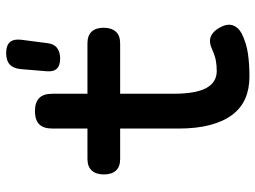

<svg xmlns="http://www.w3.org/2000/svg" viewBox="-126 -716 851 640"><g transform="rotate(-90 300.0 -395.5)"><path d="M476 -530Q502 -530 515 -516Q528 -502 528 -476Q528 -450 515 -435.5Q502 -421 476 -421H308V-244Q308 -169 327 -134Q346 -99 384 -99Q402 -99 418.5 -102Q435 -105 455 -114Q480 -126 498 -119Q516 -112 528 -90Q542 -66 536.5 -47Q531 -28 509 -16Q477 0 441.5 5Q406 10 365 10Q324 10 292 -4Q260 -18 238 -47Q216 -76 204 -120.5Q192 -165 192 -227V-421H90Q65 -421 52 -435Q39 -449 39 -475Q39 -501 52 -515.5Q65 -530 91 -530H192V-647Q192 -677 206.5 -691Q221 -705 250 -705Q279 -705 293.5 -691Q308 -677 308 -647V-530ZM425 -621Q402 -621 391.5 -632Q381 -643 383 -666L390 -751Q392 -776 405 -788.5Q418 -801 444 -801Q469 -801 480 -788.5Q491 -776 488 -751L477 -666Q475 -643 461.5 -632Q448 -621 425 -621Z"/></g></svg>

Font: Maple Mono SemiBold
Style: Regular
Weight: 600
Monospace: yes
Designer: subframe7536
Version: Version 7.000